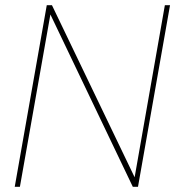

<svg xmlns="http://www.w3.org/2000/svg" viewBox="-20 -723 687 743"><path d="M618 -703H638L514 0H494L175 -667L57 0H37L161 -703H181L501 -37Z"/></svg>

Font: Poppins Thin
Style: Italic
Weight: 250
Italic angle: -10°
Designer: Ninad Kale (Devanagari), Jonny Pinhorn (Latin)
Foundry: Indian Type Foundry
Version: Version 3.200;PS 1.000;hotconv 16.6.54;makeotf.lib2.5.65590